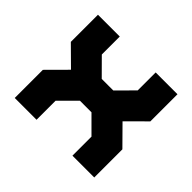

<svg xmlns="http://www.w3.org/2000/svg" viewBox="-128 -711 881 881"><g transform="rotate(45 313.0 -270.0)"><path d="M55 0V-182.5L146 -274L55 -364V-540H196.5V-423.5L275.5 -344H350.5L429.5 -423.5V-540H571V-364L480.5 -274L571 -182.5V0H429.5V-123.5L350.5 -202.5H275.5L196.5 -123.5V0ZM127 -71H126.5V-149L246.5 -273H379.5L499.5 -149V-71H499V-149L379.5 -273L499.5 -393V-470H500V-393L379.5 -272.5H246.5L126.5 -393V-470H127V-393L246.5 -273L127 -149Z"/></g></svg>

Font: Tourney Black
Style: Regular
Weight: 900
Version: Version 1.015